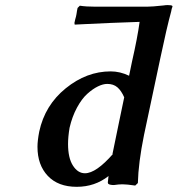

<svg xmlns="http://www.w3.org/2000/svg" viewBox="-20 -718 692 748"><path d="M411.1 -439.9Q447.8 -439.9 482.9 -422.9Q484.4 -430.2 488.3 -449Q492.2 -467.8 494.1 -477.1Q515.6 -571.3 523.9 -632.8Q475.1 -631.3 411.9 -628.7Q348.6 -626 309.6 -624L271 -622.1L270 -628.9Q270.5 -630.4 271.5 -635.5Q272.5 -640.6 272.9 -642.1Q276.9 -655.3 277.8 -662.1Q278.3 -664.1 278.8 -668.2Q279.3 -672.4 279.8 -674.8Q279.8 -677.2 282.2 -687L291 -695.8Q314.9 -691.9 353 -691.9H551.8Q572.3 -691.9 617.2 -696.8Q626 -698.2 632.8 -698.2Q640.6 -698.2 645 -697.5Q649.4 -696.8 650.9 -695.3Q652.3 -693.8 651.9 -691.9Q648.4 -684.1 647 -673.8Q629.4 -609.4 605 -493.2L541 -191.9Q519 -83.5 517.1 -4.9L506.8 4.9Q473.6 0 457 0Q443.4 0 423.8 2.9Q416 2.9 410.4 1.7Q404.8 0.5 402.3 -1.5Q399.9 -3.4 400.9 -5.9H399.9Q400.9 -15.1 401.4 -19.3Q401.9 -23.4 402.8 -32.2Q349.6 9.8 278.8 9.8Q206.5 9.8 166.3 -32.7Q126 -75.2 126 -146Q126 -169.9 132.8 -205.1Q154.8 -308.1 236.1 -374Q317.4 -439.9 411.1 -439.9ZM397.9 -391.1Q381.3 -391.1 361.3 -381.3Q341.3 -371.6 320.1 -352.5Q298.8 -333.5 280 -298.8Q261.2 -264.2 251 -220.2Q245.1 -184.6 245.1 -157.2Q245.1 -102.5 264.2 -72.8Q283.2 -43 311 -43Q354.5 -43 420.9 -119.1L418 -117.2Q426.8 -160.6 443.6 -241.5Q460.4 -322.3 463.9 -338.9Q452.6 -364.7 437.3 -377.9Q421.9 -391.1 397.9 -391.1Z"/></svg>

Font: Linear Smooth
Style: Bold Italic
Weight: 700
Designer: Philipp H. Poll, Flanker
Foundry: Philipp H. Poll, reworked by Flanker
Version: Version 1.061 | FøM Fix